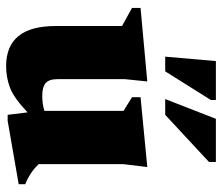

<svg xmlns="http://www.w3.org/2000/svg" viewBox="-69 -641 725 627"><g transform="rotate(90 293.5 -327.5)"><path d="M238.5 -152.5Q238.5 -125 251.5 -114Q264.5 -103 292.5 -103Q320.5 -103 342 -110V-368.5L297.5 -396V-424L525.5 -446L516 -367.5V-91.5Q541 -64 581.5 -47.5V-26L374.5 10H355L347 -55Q299.5 -10 266 2.5Q232.5 15 196 15Q65 15 65 -146.5V-363.5L6 -396V-424L246 -446L238.5 -372.5ZM303.5 -504.5 368 -670H509V-647.5L355 -504.5ZM165 -504.5 179.5 -670H306.5V-653.5L213 -504.5Z"/></g></svg>

Font: Newsreader 16pt ExtraBold
Style: Regular
Weight: 800
Designer: Hugues Gentile
Foundry: Production Type
Version: Version 1.003; ttfautohint (v1.8.3)